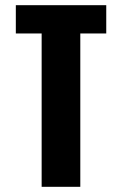

<svg xmlns="http://www.w3.org/2000/svg" viewBox="-20 -720 490 740"><path d="M389.5 -700V-591H289.5V0H140.5V-591H41V-700Z"/></svg>

Font: League Mono Condensed
Style: Bold
Weight: 700
Width: 1
Designer: Tyler Finck
Foundry: The League of Moveable Type / Tyler Finck
Version: Version 2.210